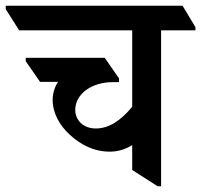

<svg xmlns="http://www.w3.org/2000/svg" viewBox="-71 -644 703 671"><path d="M313 -114C342 -114 369 -123 391 -137V-50L480 7H492V-538H612V-549L567 -624H-51V-612L-4 -538H391V-271C351 -222 309 -195 264 -195C219 -195 192 -225 192 -260C192 -314 247 -357 324 -357H345V-370L295 -442H19V-430L69 -358H132C120 -340 113 -318 113 -295C113 -249 137 -206 173 -173C210 -139 256 -114 313 -114Z"/></svg>

Font: Noto Serif Devanagari SemiCondensed SemiBold
Style: Regular
Weight: 600
Width: 4
Designer: Universal Thirst, Indian Type Foundry and the Monotype Design Team
Foundry: Monotype Imaging Inc.
Version: Version 2.004